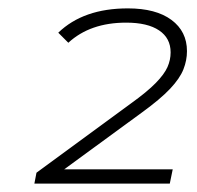

<svg xmlns="http://www.w3.org/2000/svg" viewBox="-20 -765 470 458"><path d="M62 -327 67 -353 292 -518Q331 -546 351.5 -567Q372 -588 379.5 -605Q387 -622 387 -640Q387 -674 359.5 -692.5Q332 -711 281 -711Q195 -711 143 -663L119 -687Q179 -745 285 -745Q352 -745 389 -717.5Q426 -690 426 -643Q426 -621 417.5 -599.5Q409 -578 386 -553.5Q363 -529 319 -497L133 -361H392L385 -327Z"/></svg>

Font: Montserrat Light
Style: Italic
Weight: 300
Italic angle: -11.3°
Designer: Julieta Ulanovsky
Foundry: Julieta Ulanovsky
Version: Version 9.000; ttfautohint (v1.8.4.7-5d5b)